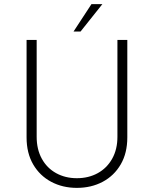

<svg xmlns="http://www.w3.org/2000/svg" viewBox="-20 -904 747 932"><path d="M353 -39Q410 -39 454.5 -63.5Q499 -88 524.5 -133.5Q550 -179 550 -240V-710H598V-237Q598 -161 566 -106Q534 -51 478.5 -21.5Q423 8 353 8Q284 8 228.5 -21.5Q173 -51 141 -106Q109 -161 109 -237V-710H158V-240Q158 -179 183 -133.5Q208 -88 252.5 -63.5Q297 -39 353 -39ZM371 -751H337L424 -884H477Z"/></svg>

Font: Josefin Sans Light
Style: Regular
Weight: 300
Designer: Santiago Orozco
Foundry: Typemade
Version: Version 2.000